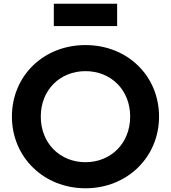

<svg xmlns="http://www.w3.org/2000/svg" viewBox="-20 -999 918 1031"><path d="M609 -859V-979H269V-859ZM439 12C663 12 834 -155 834 -373C834 -591 665 -757 439 -757C213 -757 44 -591 44 -373C44 -155 215 12 439 12ZM439 -128C303 -128 199 -229 199 -373C199 -517 303 -617 439 -617C575 -617 679 -517 679 -373C679 -229 575 -128 439 -128Z"/></svg>

Font: Plus Jakarta Sans ExtraBold
Style: Regular
Weight: 800
Designer: Gumpita Rahayu
Foundry: Tokotype
Version: Version 2.071;gftools[0.9.30]